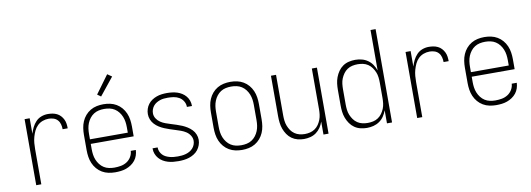

<svg xmlns="http://www.w3.org/2000/svg" viewBox="-59 -1117 4118 1489"><g transform="rotate(-10 2000.0 -372.0)"><path d="M129 0V-520H169V-398Q176 -423 188 -447Q200 -471 218 -490Q236 -509 261 -518.5Q286 -528 313 -528Q331 -528 349 -525Q367 -522 383.5 -514Q400 -506 412.5 -492.5Q425 -479 433 -462.5Q441 -446 443.5 -428Q446 -410 446 -392H406Q406 -411 401 -430.5Q396 -450 383 -464.5Q370 -479 351 -485Q332 -491 313 -491Q288 -491 265 -482.5Q242 -474 224.5 -457Q207 -440 196.5 -417.5Q186 -395 179.5 -371.5Q173 -348 171 -324Q169 -300 169 -276V0Z M750 8Q724 8 697.5 2.5Q671 -3 648 -16.5Q625 -30 607.5 -50.5Q590 -71 579.5 -95.5Q569 -120 565 -146.5Q561 -173 561 -200V-320Q561 -347 565 -373.5Q569 -400 579.5 -424.5Q590 -449 607.5 -469.5Q625 -490 648 -503.5Q671 -517 697 -522.5Q723 -528 750 -528Q777 -528 803 -522.5Q829 -517 852 -503.5Q875 -490 892.5 -469.5Q910 -449 920.5 -424.5Q931 -400 935 -373.5Q939 -347 939 -320V-242H601V-200Q601 -178 604 -157Q607 -136 615 -116Q623 -96 636.5 -78.5Q650 -61 668 -49.5Q686 -38 707.5 -33.5Q729 -29 750 -29Q776 -29 801 -33.5Q826 -38 847.5 -51.5Q869 -65 882.5 -87.5Q896 -110 897 -135H937Q936 -113 929 -92Q922 -71 908.5 -54Q895 -37 876.5 -24.5Q858 -12 837 -4.5Q816 3 794 5.5Q772 8 750 8ZM601 -278H899V-320Q899 -342 896 -363Q893 -384 885 -404Q877 -424 863.5 -441.5Q850 -459 832 -470.5Q814 -482 793 -486.5Q772 -491 750 -491Q728 -491 707 -486.5Q686 -482 668 -470.5Q650 -459 636.5 -441.5Q623 -424 615 -404Q607 -384 604 -363Q601 -342 601 -320ZM744 -590 716 -610 820 -752 855 -728Z M1249 8Q1228 8 1207 6Q1186 4 1166 -2Q1146 -8 1128 -18.5Q1110 -29 1096 -45Q1082 -61 1074.5 -80.5Q1067 -100 1067 -121V-125H1107V-123Q1107 -107 1113.5 -92Q1120 -77 1131 -65.5Q1142 -54 1156.5 -47Q1171 -40 1186 -36Q1201 -32 1217 -30.5Q1233 -29 1249 -29Q1265 -29 1281 -30.5Q1297 -32 1313 -36.5Q1329 -41 1343 -49Q1357 -57 1368 -69Q1379 -81 1385 -96.5Q1391 -112 1391 -128Q1391 -150 1378.5 -169.5Q1366 -189 1347.5 -201Q1329 -213 1308 -220.5Q1287 -228 1266 -234.5Q1245 -241 1224 -248Q1203 -255 1182.5 -263.5Q1162 -272 1143 -284Q1124 -296 1109 -312Q1094 -328 1085.5 -349Q1077 -370 1077 -392Q1077 -413 1083.5 -433Q1090 -453 1102.5 -469.5Q1115 -486 1132.5 -497.5Q1150 -509 1169.5 -516Q1189 -523 1209.5 -525.5Q1230 -528 1251 -528Q1271 -528 1291.5 -525.5Q1312 -523 1331 -517Q1350 -511 1367.5 -500Q1385 -489 1398 -473.5Q1411 -458 1418 -438.5Q1425 -419 1425 -399V-395H1385V-398Q1385 -420 1372.5 -440.5Q1360 -461 1340 -472.5Q1320 -484 1297 -487.5Q1274 -491 1251 -491Q1235 -491 1219.5 -489.5Q1204 -488 1189.5 -483Q1175 -478 1161.5 -470Q1148 -462 1138 -450Q1128 -438 1122.5 -423Q1117 -408 1117 -392Q1117 -370 1129 -351Q1141 -332 1159.5 -319.5Q1178 -307 1199 -299.5Q1220 -292 1241 -285.5Q1262 -279 1283.5 -272Q1305 -265 1325 -256.5Q1345 -248 1364 -236Q1383 -224 1398.5 -208Q1414 -192 1422.5 -171Q1431 -150 1431 -128Q1431 -107 1423.5 -86.5Q1416 -66 1403 -49.5Q1390 -33 1371.5 -21.5Q1353 -10 1333 -3.5Q1313 3 1291.5 5.5Q1270 8 1249 8Z M1750 8Q1723 8 1697 2.5Q1671 -3 1648 -16.5Q1625 -30 1607.5 -50.5Q1590 -71 1579.5 -95.5Q1569 -120 1565 -146.5Q1561 -173 1561 -200V-320Q1561 -347 1565 -373.5Q1569 -400 1579.5 -424.5Q1590 -449 1607.5 -469.5Q1625 -490 1648 -503.5Q1671 -517 1697 -522.5Q1723 -528 1750 -528Q1777 -528 1803 -522.5Q1829 -517 1852 -503.5Q1875 -490 1892.5 -469.5Q1910 -449 1920.5 -424.5Q1931 -400 1935 -373.5Q1939 -347 1939 -320V-200Q1939 -173 1935 -146.5Q1931 -120 1920.5 -95.5Q1910 -71 1892.5 -50.5Q1875 -30 1852 -16.5Q1829 -3 1803 2.5Q1777 8 1750 8ZM1750 -29Q1772 -29 1793 -33.5Q1814 -38 1832 -49.5Q1850 -61 1863.5 -78.5Q1877 -96 1885 -116Q1893 -136 1896 -157Q1899 -178 1899 -200V-320Q1899 -342 1896 -363Q1893 -384 1885 -404Q1877 -424 1863.5 -441.5Q1850 -459 1832 -470.5Q1814 -482 1793 -486.5Q1772 -491 1750 -491Q1728 -491 1707 -486.5Q1686 -482 1668 -470.5Q1650 -459 1636.5 -441.5Q1623 -424 1615 -404Q1607 -384 1604 -363Q1601 -342 1601 -320V-200Q1601 -178 1604 -157Q1607 -136 1615 -116Q1623 -96 1636.5 -78.5Q1650 -61 1668 -49.5Q1686 -38 1707 -33.5Q1728 -29 1750 -29Z M2237 8Q2212 8 2187 1.5Q2162 -5 2141.5 -19.5Q2121 -34 2106.5 -55.5Q2092 -77 2083.5 -100.5Q2075 -124 2072 -149.5Q2069 -175 2069 -200V-520H2109V-200Q2109 -179 2111.5 -158Q2114 -137 2121.5 -117.5Q2129 -98 2141 -80.5Q2153 -63 2170.5 -51Q2188 -39 2208.5 -34Q2229 -29 2250 -29Q2271 -29 2291.5 -34Q2312 -39 2329.5 -51Q2347 -63 2359 -80.5Q2371 -98 2378.5 -117.5Q2386 -137 2388.5 -158Q2391 -179 2391 -200V-520H2431V0H2391V-102Q2383 -78 2368.5 -56.5Q2354 -35 2333.5 -20Q2313 -5 2288 1.5Q2263 8 2237 8Z M2733 8Q2708 8 2682.5 2Q2657 -4 2636 -18.5Q2615 -33 2600 -54.5Q2585 -76 2576 -100Q2567 -124 2564 -149Q2561 -174 2561 -200V-320Q2561 -346 2564 -371Q2567 -396 2576 -420Q2585 -444 2600 -465.5Q2615 -487 2636 -501.5Q2657 -516 2682.5 -522Q2708 -528 2733 -528Q2759 -528 2784.5 -521.5Q2810 -515 2831.5 -500Q2853 -485 2867.5 -463.5Q2882 -442 2891 -417V-735H2931V0H2891V-103Q2882 -78 2867.5 -56.5Q2853 -35 2831.5 -20Q2810 -5 2784.5 1.5Q2759 8 2733 8ZM2746 -29Q2767 -29 2788 -33.5Q2809 -38 2827 -50Q2845 -62 2857.5 -79.5Q2870 -97 2878 -116.5Q2886 -136 2888.5 -157.5Q2891 -179 2891 -200V-320Q2891 -341 2888.5 -362.5Q2886 -384 2878 -403.5Q2870 -423 2857.5 -440.5Q2845 -458 2827 -470Q2809 -482 2788 -486.5Q2767 -491 2746 -491Q2725 -491 2704 -486.5Q2683 -482 2665 -470Q2647 -458 2634.5 -440.5Q2622 -423 2614 -403.5Q2606 -384 2603.5 -362.5Q2601 -341 2601 -320V-200Q2601 -179 2603.5 -157.5Q2606 -136 2614 -116.5Q2622 -97 2634.5 -79.5Q2647 -62 2665 -50Q2683 -38 2704 -33.5Q2725 -29 2746 -29Z M3129 0V-520H3169V-398Q3176 -423 3188 -447Q3200 -471 3218 -490Q3236 -509 3261 -518.5Q3286 -528 3313 -528Q3331 -528 3349 -525Q3367 -522 3383.5 -514Q3400 -506 3412.5 -492.5Q3425 -479 3433 -462.5Q3441 -446 3443.5 -428Q3446 -410 3446 -392H3406Q3406 -411 3401 -430.5Q3396 -450 3383 -464.5Q3370 -479 3351 -485Q3332 -491 3313 -491Q3288 -491 3265 -482.5Q3242 -474 3224.5 -457Q3207 -440 3196.5 -417.5Q3186 -395 3179.5 -371.5Q3173 -348 3171 -324Q3169 -300 3169 -276V0Z M3750 8Q3724 8 3697.5 2.5Q3671 -3 3648 -16.5Q3625 -30 3607.5 -50.5Q3590 -71 3579.5 -95.5Q3569 -120 3565 -146.5Q3561 -173 3561 -200V-320Q3561 -347 3565 -373.5Q3569 -400 3579.5 -424.5Q3590 -449 3607.5 -469.5Q3625 -490 3648 -503.5Q3671 -517 3697 -522.5Q3723 -528 3750 -528Q3777 -528 3803 -522.5Q3829 -517 3852 -503.5Q3875 -490 3892.5 -469.5Q3910 -449 3920.5 -424.5Q3931 -400 3935 -373.5Q3939 -347 3939 -320V-242H3601V-200Q3601 -178 3604 -157Q3607 -136 3615 -116Q3623 -96 3636.5 -78.5Q3650 -61 3668 -49.5Q3686 -38 3707.5 -33.5Q3729 -29 3750 -29Q3776 -29 3801 -33.5Q3826 -38 3847.5 -51.5Q3869 -65 3882.5 -87.5Q3896 -110 3897 -135H3937Q3936 -113 3929 -92Q3922 -71 3908.5 -54Q3895 -37 3876.5 -24.5Q3858 -12 3837 -4.5Q3816 3 3794 5.5Q3772 8 3750 8ZM3601 -278H3899V-320Q3899 -342 3896 -363Q3893 -384 3885 -404Q3877 -424 3863.5 -441.5Q3850 -459 3832 -470.5Q3814 -482 3793 -486.5Q3772 -491 3750 -491Q3728 -491 3707 -486.5Q3686 -482 3668 -470.5Q3650 -459 3636.5 -441.5Q3623 -424 3615 -404Q3607 -384 3604 -363Q3601 -342 3601 -320Z"/></g></svg>

Font: Iosevka Extralight
Style: Regular
Weight: 200
Monospace: yes
Designer: Belleve Invis
Foundry: Belleve Invis
Version: Version 32.0.1; ttfautohint (v1.8.4)